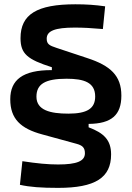

<svg xmlns="http://www.w3.org/2000/svg" viewBox="-20 -786 626 913"><path d="M557.1 -331.5C557.1 -426.8 504.4 -474.1 395 -509.8L248 -558.6C215.3 -569.3 202.1 -576.2 202.1 -602.1C202.1 -639.2 241.2 -654.8 335.4 -654.8C375 -654.8 414.6 -652.8 469.2 -647.9L480 -755.9C432.6 -762.7 390.1 -765.6 338.4 -765.6C155.3 -765.6 77.6 -717.8 77.6 -604.5C77.6 -530.3 109.9 -503.4 226.6 -466.3V-452.6C87.9 -453.1 28.8 -406.2 28.8 -314C28.8 -221.2 77.6 -174.3 182.1 -146.5L342.8 -102.5C372.1 -94.7 383.8 -84 383.8 -57.1C383.8 -20 345.7 -3.9 256.3 -3.9C208 -3.9 156.7 -8.8 86.4 -19.5L74.7 92.8C122.1 103.5 176.3 107.4 256.3 107.4C432.6 107.4 508.3 59.6 508.3 -51.8C508.3 -120.1 474.1 -153.3 401.4 -180.7V-196.8C510.3 -197.8 557.1 -238.8 557.1 -331.5ZM153.3 -326.2C153.3 -386.7 195.3 -411.6 296.4 -411.6C379.9 -411.6 432.6 -394 432.6 -327.1C432.6 -270 394.5 -245.6 305.2 -245.6C218.3 -245.6 153.3 -262.2 153.3 -326.2Z"/></svg>

Font: Cascadia Mono SemiBold
Style: Regular
Weight: 600
Monospace: yes
Designer: Aaron Bell
Foundry: Saja Typeworks
Version: Version 2404.023